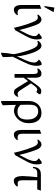

<svg xmlns="http://www.w3.org/2000/svg" viewBox="1145 -1866 949 3279"><g transform="rotate(90 1619.5 -226.5)"><path d="M145 11Q111 11 92.5 -13Q74 -37 69 -72Q67 -88 66 -106Q65 -124 65 -143V-433L130 -456V-146Q130 -135 130.5 -121.5Q131 -108 134 -95Q138 -74 153.5 -63.5Q169 -53 190 -53Q200 -53 211 -53.5Q222 -54 238 -57V-43Q225 -25 210 -13Q195 -1 179 5Q163 11 145 11ZM83 -511 109 -681 187 -668 101 -511Z M455 10Q444 -41 429 -96.5Q414 -152 396.5 -206Q379 -260 359 -308Q340 -357 322 -377.5Q304 -398 281 -398Q268 -398 254 -395.5Q240 -393 232 -386V-408Q258 -440 276 -450Q294 -460 314 -460Q342 -460 366 -436.5Q390 -413 409 -360Q435 -290 456 -217.5Q477 -145 492 -82L544 -183Q561 -215 572.5 -242.5Q584 -270 590.5 -295.5Q597 -321 597 -346Q597 -369 581.5 -386Q566 -403 548 -416L612 -464H637Q646 -451 650 -429Q654 -407 654 -379Q654 -340 641 -295Q628 -250 594 -189L498 -14Z M880 228Q882 174 889 118Q896 62 906 17Q897 -39 881.5 -99.5Q866 -160 848 -215.5Q830 -271 812 -312Q794 -354 772.5 -376Q751 -398 725 -398Q713 -398 700.5 -395.5Q688 -393 679 -387V-408Q703 -437 720.5 -448.5Q738 -460 758 -460Q789 -460 814 -434Q839 -408 865 -352Q879 -322 892.5 -279Q906 -236 917.5 -190.5Q929 -145 935.5 -105Q942 -65 942 -41L1003 -176Q1022 -218 1035 -259.5Q1048 -301 1048 -339Q1048 -365 1033.5 -383Q1019 -401 996 -417Q1016 -438 1031 -448Q1046 -458 1058.5 -461Q1071 -464 1085 -464Q1093 -452 1098.5 -429.5Q1104 -407 1104 -379Q1104 -344 1097.5 -311Q1091 -278 1077.5 -242Q1064 -206 1042 -161L949 31Q952 80 953.5 124.5Q955 169 955 200L905 228Z M1244 0V-312Q1244 -363 1234 -380Q1224 -397 1200 -397Q1190 -397 1177.5 -395.5Q1165 -394 1151 -388V-403Q1156 -416 1167.5 -429Q1179 -442 1197.5 -451Q1216 -460 1241 -460Q1269 -460 1283 -444Q1297 -428 1302.5 -402.5Q1308 -377 1308 -346V-205L1424 -369Q1443 -395 1460 -415Q1477 -435 1496 -446Q1515 -457 1538 -457Q1557 -457 1568 -453Q1579 -449 1588 -442V-416L1549 -371Q1542 -380 1533 -384Q1524 -388 1513 -388Q1495 -388 1481.5 -378Q1468 -368 1453 -348L1403 -282L1525 -93Q1539 -71 1555 -62Q1571 -53 1585 -53Q1599 -53 1610.5 -56.5Q1622 -60 1632 -67V-46Q1613 -12 1594.5 -1Q1576 10 1553 10Q1532 10 1515.5 -1Q1499 -12 1479 -45L1365 -230L1308 -157V0Z M1705 228V-238Q1705 -305 1730 -354.5Q1755 -404 1801.5 -432Q1848 -460 1913 -460Q1994 -460 2039 -402Q2084 -344 2084 -244Q2084 -185 2065 -138Q2046 -91 2014.5 -58Q1983 -25 1945.5 -7.5Q1908 10 1872 10Q1858 10 1838 5.5Q1818 1 1799.5 -7Q1781 -15 1771 -27Q1772 27 1773.5 84.5Q1775 142 1778 201L1730 228ZM1893 -50Q1932 -50 1961 -67.5Q1990 -85 2006 -122.5Q2022 -160 2022 -218Q2022 -280 2004 -321.5Q1986 -363 1954 -383.5Q1922 -404 1880 -404Q1847 -404 1822 -390.5Q1797 -377 1783 -348Q1769 -319 1769 -271Q1769 -236 1769 -194.5Q1769 -153 1770 -107Q1783 -84 1815 -67Q1847 -50 1893 -50Z M2279 11Q2245 11 2226.5 -13Q2208 -37 2203 -72Q2201 -88 2200 -106Q2199 -124 2199 -143V-433L2264 -456V-146Q2264 -135 2264.5 -121.5Q2265 -108 2268 -95Q2272 -74 2287.5 -63.5Q2303 -53 2324 -53Q2334 -53 2345 -53.5Q2356 -54 2372 -57V-43Q2359 -25 2344 -13Q2329 -1 2313 5Q2297 11 2279 11Z M2589 10Q2578 -41 2563 -96.5Q2548 -152 2530.5 -206Q2513 -260 2493 -308Q2474 -357 2456 -377.5Q2438 -398 2415 -398Q2402 -398 2388 -395.5Q2374 -393 2366 -386V-408Q2392 -440 2410 -450Q2428 -460 2448 -460Q2476 -460 2500 -436.5Q2524 -413 2543 -360Q2569 -290 2590 -217.5Q2611 -145 2626 -82L2678 -183Q2695 -215 2706.5 -242.5Q2718 -270 2724.5 -295.5Q2731 -321 2731 -346Q2731 -369 2715.5 -386Q2700 -403 2682 -416L2746 -464H2771Q2780 -451 2784 -429Q2788 -407 2788 -379Q2788 -340 2775 -295Q2762 -250 2728 -189L2632 -14Z M3065 12Q3036 12 3018.5 -9Q3001 -30 2993.5 -65.5Q2986 -101 2987 -144Q2989 -198 2993.5 -265.5Q2998 -333 3006 -388H2931Q2896 -388 2874 -367Q2852 -346 2852 -315H2831Q2831 -356 2843.5 -386Q2856 -416 2884 -433Q2912 -450 2956 -450H3236L3214 -388H3059V-145Q3059 -131 3059.5 -117Q3060 -103 3063 -90Q3067 -72 3081 -63Q3095 -54 3114 -54Q3124 -54 3137 -55Q3150 -56 3163 -57V-39Q3149 -21 3133.5 -9.5Q3118 2 3101.5 7Q3085 12 3065 12Z"/></g></svg>

Font: Ancizar Serif Light
Style: Regular
Weight: 300
Designer: Cesar Puertas, Viviana Monsalve, Julian Moncada, Julian Prieto, Jose Castro, Felipe Aragon, Mariel Hernandez, Sara Alarc
Version: Version 8.100